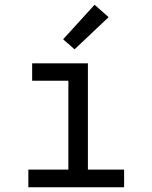

<svg xmlns="http://www.w3.org/2000/svg" viewBox="-20 -786 640 806"><path d="M99 0V-74H267V-447H115V-520H349V-74H501V0ZM293 -579 245 -621 377 -766 436 -714Z"/></svg>

Font: Iosevka Extended
Style: Regular
Weight: 400
Width: 7
Monospace: yes
Designer: Belleve Invis
Foundry: Belleve Invis
Version: Version 32.5.0; ttfautohint (v1.8.4)